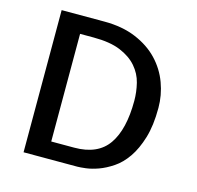

<svg xmlns="http://www.w3.org/2000/svg" viewBox="-105 -830 962 939"><g transform="rotate(15 376.0 -360.0)"><path d="M674.8 -379.9Q674.8 -291 655.8 -228Q636.7 -165 607.4 -122.6Q578.1 -80.1 541.5 -55.7Q504.9 -31.2 470.7 -19Q436.5 -6.8 408.2 -3.4Q379.9 0 366.2 0H93.8V-719.7H310.5Q401.4 -719.7 470.2 -690.9Q539.1 -662.1 584.5 -614.3Q629.9 -566.4 652.3 -505.4Q674.8 -444.3 674.8 -379.9ZM327.1 -85.9Q446.3 -85.9 499 -162.1Q551.8 -238.3 551.8 -382.8Q551.8 -427.7 541 -471.7Q530.3 -515.6 499.5 -551.3Q468.8 -586.9 416 -608.9Q363.3 -630.9 279.3 -630.9H210.9V-85.9Z"/></g></svg>

Font: Allerta
Style: Medium
Weight: 500
Designer: Matt McInerney
Foundry: Matt McInerney
Version: Version 1.0